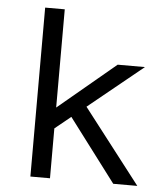

<svg xmlns="http://www.w3.org/2000/svg" viewBox="-50 -726 665 771"><g transform="rotate(5 282.0 -340.5)"><path d="M532 0H435L244 -253L180 -201V0H101V-681H180V-285L411 -478H521L301 -299Z"/></g></svg>

Font: Karla Neue
Style: Regular
Weight: 400
Designer: Jonathan Pinhorn
Foundry: PYRS Fontlab Ltd. / Made with FontLab
Version: Version 1.000;PS 001.001;hotconv 1.0.56